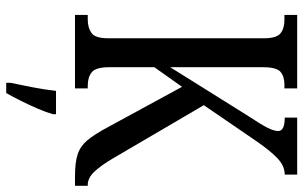

<svg xmlns="http://www.w3.org/2000/svg" viewBox="-199 -555 975 617"><g transform="rotate(90 288.5 -246.5)"><path d="M28 0V-41H43Q69 -41 86 -53Q103 -65 103 -107V-607Q103 -648 87 -660.5Q71 -673 45 -673H28V-714H264V-673H252Q226 -673 211 -660.5Q196 -648 196 -604V-306L353 -557Q379 -596 390 -617.5Q401 -639 401 -653Q401 -674 358 -674V-714H541V-674Q513 -674 488 -650Q463 -626 433 -582L318 -414L489 -122Q512 -83 532 -62Q552 -41 574 -41H577V0H546Q502 0 476 -8.5Q450 -17 431 -39.5Q412 -62 389 -105L259 -344L196 -255V-110Q196 -67 212 -54Q228 -41 255 -41H264V0ZM246 208Q253 174 260.5 136Q268 98 272 61H347V71Q341 92 329.5 119Q318 146 304.5 173Q291 200 279 221H246Z"/></g></svg>

Font: Noto Serif Thai ExtraCondensed
Style: Regular
Weight: 400
Width: 2
Designer: Monotype Design Team
Foundry: Monotype Imaging Inc.
Version: Version 2.002; ttfautohint (v1.8.4.7-5d5b)